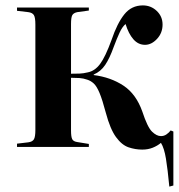

<svg xmlns="http://www.w3.org/2000/svg" viewBox="-20 -544 662 711"><path d="M607 147Q601 83 594.5 43.5Q588 4 576 -15Q563 -4 545.5 3Q528 10 507 10Q481 10 456 1.5Q431 -7 409.5 -36.5Q388 -66 372 -126Q359 -175 348.5 -200Q338 -225 327 -235Q316 -245 303 -249Q289 -254 274.5 -255Q260 -256 243 -256V-61Q243 -37 247.5 -28.5Q252 -20 266 -18L309 -11V0H43V-12L85 -17Q100 -19 105.5 -28Q111 -37 111 -63V-453Q111 -479 105.5 -488Q100 -497 85 -499L43 -504V-516H309V-505L266 -499Q252 -496 247.5 -487.5Q243 -479 243 -455V-271Q260 -271 274.5 -271.5Q289 -272 305 -276Q331 -281 350.5 -307Q370 -333 393 -396Q414 -458 440.5 -491Q467 -524 509 -524Q539 -524 560.5 -503.5Q582 -483 582 -453Q582 -422 561.5 -400Q541 -378 517 -378Q492 -378 474 -398.5Q456 -419 445 -455Q433 -445 423 -423.5Q413 -402 401 -370Q386 -328 369.5 -303.5Q353 -279 327 -268V-266Q390 -258 437 -227Q484 -196 507 -131Q526 -73 543 -56.5Q560 -40 576 -40Q587 -40 596 -46Q605 -52 612 -61L622 -57V143Z"/></svg>

Font: Literata 72pt SemiBold
Style: Regular
Weight: 600
Designer: Latin by Veronika Burian and Jose Scaglione. Greek by Irene Vlachou. Cyrillic by Vera Evstafieva.
Foundry: TypeTogether
Version: Version 3.002